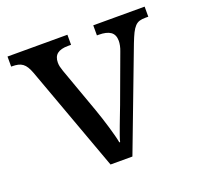

<svg xmlns="http://www.w3.org/2000/svg" viewBox="-100 -644 779 753"><g transform="rotate(-20 289.5 -268.0)"><path d="M3.9 -494.1V-536.1H253.9V-494.1H241.2Q210.9 -494.1 196 -482.4Q181.2 -470.7 181.2 -445.8Q181.2 -437.5 183.1 -429Q185.1 -420.4 189 -409.2L256.8 -220.2Q263.2 -202.6 270 -181.4Q276.9 -160.2 283 -139.6Q289.1 -119.1 293.9 -100.8Q298.8 -82.5 300.8 -69.8H304.2Q306.6 -80.6 312.3 -96.4Q317.9 -112.3 325 -131.1Q332 -149.9 339.6 -169.4Q347.2 -189 354 -207L425.8 -401.9Q430.7 -414.1 432.9 -425.3Q435.1 -436.5 435.1 -444.8Q435.1 -470.7 418.7 -482.4Q402.3 -494.1 369.1 -494.1H361.8V-536.1H576.2V-494.1H564Q549.3 -494.1 539.1 -491Q528.8 -487.8 520.5 -479Q512.2 -470.2 504.6 -455.1Q497.1 -439.9 487.8 -416L330.1 0H238.8L78.1 -440.9Q72.3 -456.5 65.9 -466.8Q59.6 -477.1 51.3 -483.2Q43 -489.3 32.2 -491.7Q21.5 -494.1 6.8 -494.1Z"/></g></svg>

Font: Droid-TTFautohint Serif
Style: Regular
Weight: 400
Foundry: Ascender Corporation
Version: Version 1.00; ttfautohint (v1.00rc1.4-1a1c-dirty) -l 8 -r 50